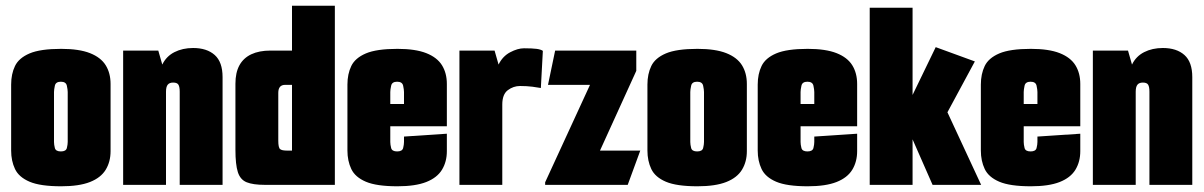

<svg xmlns="http://www.w3.org/2000/svg" viewBox="-20 -647 4215 672"><path d="M194 5Q121 5 83.5 -11Q46 -27 32.5 -55.5Q19 -84 19 -120V-351Q19 -388 32.5 -416Q46 -444 83.5 -460Q121 -476 194 -476Q257 -476 295 -461Q333 -446 350 -418.5Q367 -391 367 -353V-118Q367 -81 350 -53Q333 -25 295 -10Q257 5 194 5ZM193 -117Q211 -117 214 -129Q217 -141 217 -150V-325Q217 -333 214 -347Q211 -361 193 -361Q175 -361 172 -347Q169 -333 169 -325V-150Q169 -141 172 -129Q175 -117 193 -117Z M411 -470H534L548 -421Q562 -450 590.5 -464.5Q619 -479 656 -479Q704 -479 731.5 -454.5Q759 -430 759 -377V0H609V-326Q609 -343 604.5 -350.5Q600 -358 586 -358Q573 -358 567 -350.5Q561 -343 561 -326V0H411Z M907 0Q866 0 843.5 -9Q821 -18 812.5 -44.5Q804 -71 804 -123V-354Q804 -393 818 -418.5Q832 -444 859.5 -457Q887 -470 927 -470H1002V-627H1152V0ZM1002 -120V-350H978Q966 -350 960 -343Q954 -336 954 -322V-155Q954 -130 960.5 -125Q967 -120 983 -120Z M1371 5Q1298 5 1260.5 -11Q1223 -27 1209.5 -55.5Q1196 -84 1196 -120V-351Q1196 -388 1209.5 -416Q1223 -444 1260.5 -460Q1298 -476 1371 -476Q1434 -476 1472 -461Q1510 -446 1527 -418.5Q1544 -391 1544 -353V-275L1394 -265V-325Q1394 -333 1391 -347Q1388 -361 1370 -361Q1352 -361 1349 -347Q1346 -333 1346 -325V-150Q1346 -141 1349 -129Q1352 -117 1370 -117Q1388 -117 1391 -129Q1394 -141 1394 -150V-169L1544 -179V-118Q1544 -81 1527 -53Q1510 -25 1472 -10Q1434 5 1371 5ZM1212 -205V-283H1544V-205Z M1588 0V-470H1711L1725 -421Q1739 -450 1765.5 -464Q1792 -478 1814 -478Q1843 -478 1858 -476Q1873 -474 1880 -469L1873 -339Q1863 -341 1843.5 -343.5Q1824 -346 1800 -346Q1777 -346 1757.5 -331.5Q1738 -317 1738 -281V0Z M1888 -9 2045 -350H1898L1923 -470H2207V-399L2080 -120H2221L2177 0H1888Z M2421 5Q2348 5 2310.5 -11Q2273 -27 2259.5 -55.5Q2246 -84 2246 -120V-351Q2246 -388 2259.5 -416Q2273 -444 2310.5 -460Q2348 -476 2421 -476Q2484 -476 2522 -461Q2560 -446 2577 -418.5Q2594 -391 2594 -353V-118Q2594 -81 2577 -53Q2560 -25 2522 -10Q2484 5 2421 5ZM2420 -117Q2438 -117 2441 -129Q2444 -141 2444 -150V-325Q2444 -333 2441 -347Q2438 -361 2420 -361Q2402 -361 2399 -347Q2396 -333 2396 -325V-150Q2396 -141 2399 -129Q2402 -117 2420 -117Z M2807 5Q2734 5 2696.5 -11Q2659 -27 2645.5 -55.5Q2632 -84 2632 -120V-351Q2632 -388 2645.5 -416Q2659 -444 2696.5 -460Q2734 -476 2807 -476Q2870 -476 2908 -461Q2946 -446 2963 -418.5Q2980 -391 2980 -353V-275L2830 -265V-325Q2830 -333 2827 -347Q2824 -361 2806 -361Q2788 -361 2785 -347Q2782 -333 2782 -325V-150Q2782 -141 2785 -129Q2788 -117 2806 -117Q2824 -117 2827 -129Q2830 -141 2830 -150V-169L2980 -179V-118Q2980 -81 2963 -53Q2946 -25 2908 -10Q2870 5 2807 5ZM2648 -205V-283H2980V-205Z M3024 0V-620H3174V0ZM3244 0 3164 -182H3113V-294H3164L3255 -482L3392 -432L3296 -254L3414 0Z M3588 5Q3515 5 3477.5 -11Q3440 -27 3426.5 -55.5Q3413 -84 3413 -120V-351Q3413 -388 3426.5 -416Q3440 -444 3477.5 -460Q3515 -476 3588 -476Q3651 -476 3689 -461Q3727 -446 3744 -418.5Q3761 -391 3761 -353V-275L3611 -265V-325Q3611 -333 3608 -347Q3605 -361 3587 -361Q3569 -361 3566 -347Q3563 -333 3563 -325V-150Q3563 -141 3566 -129Q3569 -117 3587 -117Q3605 -117 3608 -129Q3611 -141 3611 -150V-169L3761 -179V-118Q3761 -81 3744 -53Q3727 -25 3689 -10Q3651 5 3588 5ZM3429 -205V-283H3761V-205Z M3805 -470H3928L3942 -421Q3956 -450 3984.5 -464.5Q4013 -479 4050 -479Q4098 -479 4125.5 -454.5Q4153 -430 4153 -377V0H4003V-326Q4003 -343 3998.5 -350.5Q3994 -358 3980 -358Q3967 -358 3961 -350.5Q3955 -343 3955 -326V0H3805Z"/></svg>

Font: Smooch Sans Thin Black
Style: Regular
Weight: 900
Version: Version 1.010